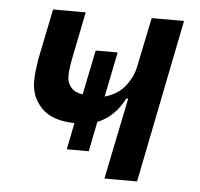

<svg xmlns="http://www.w3.org/2000/svg" viewBox="-43 -564 633 609"><g transform="rotate(5 273.0 -260.0)"><path d="M311 0 364 -259H358Q343 -229 321.5 -208.5Q300 -188 273 -177L254 -82H184L201 -167Q130 -168 96 -203Q62 -238 62 -288Q62 -305 64 -322.5Q66 -340 69 -358L102 -520H206L174 -361Q172 -349 170.5 -337Q169 -325 169 -314Q169 -292 182 -277.5Q195 -263 219 -260L248 -402H318L289 -259Q310 -265 326.5 -275.5Q343 -286 354.5 -301Q366 -316 374 -333.5Q382 -351 385 -370L416 -520H519L415 0Z"/></g></svg>

Font: IBM Plex Sans Medium
Style: Italic
Weight: 500
Italic angle: -11.31°
Designer: Mike Abbink, Paul van der Laan, Pieter van Rosmalen
Foundry: Bold Monday
Version: Version 3.201